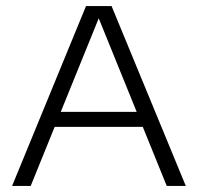

<svg xmlns="http://www.w3.org/2000/svg" viewBox="-20 -615 654 635"><path d="M20 0 264.5 -595H349L594.5 0H531.5L301 -568H312L81.5 0ZM144.5 -195.5 159.5 -245H454.5L469 -195.5Z"/></svg>

Font: Encode Sans SC SemiExpanded Light
Style: Regular
Weight: 300
Width: 6
Designer: Multiple Designers
Foundry: Impallari Type
Version: Version 3.002